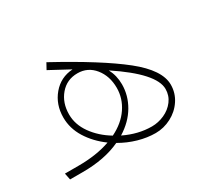

<svg xmlns="http://www.w3.org/2000/svg" viewBox="-109 -676 927 857"><g transform="rotate(-30 354.0 -247.0)"><path d="M639 -142Q639 -99 615.5 -63.5Q592 -28 553.5 -8Q515 12 473 12Q430 12 384.5 -1Q339 -14 298 -38Q217 0 104 0H38L31 -34H100Q195 -34 265 -59Q212 -98 181 -148Q150 -198 150 -254Q150 -321 190 -368.5Q230 -416 293 -420Q259 -439 191 -475L208 -506Q426 -387 532.5 -302Q639 -217 639 -142ZM301 -74Q360 -103 391.5 -149.5Q423 -196 423 -250Q423 -311 389.5 -352.5Q356 -394 303 -394Q248 -394 213.5 -353.5Q179 -313 179 -253Q179 -201 212.5 -154Q246 -107 301 -74ZM609 -137Q609 -217 431 -335Q451 -297 451 -252Q451 -195 421 -143.5Q391 -92 333 -56Q403 -22 473 -22Q506 -22 537.5 -36Q569 -50 589 -76.5Q609 -103 609 -137Z"/></g></svg>

Font: FiraGO UltraLight
Style: Regular
Weight: 200
Designer: bBox Type
Foundry: bBox Type GmbH
Version: Version 1.001